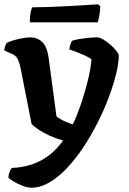

<svg xmlns="http://www.w3.org/2000/svg" viewBox="-27 -674 599 894"><path d="M119 200Q102 200 79.5 191.5Q57 183 38 172Q19 161 12 153Q13 137 18 125.5Q23 114 28 108Q78 106 121.5 91.5Q165 77 201.5 49Q238 21 267 -20Q236 -28 207 -41Q178 -54 155 -69Q132 -84 120 -97L69 -356Q65 -376 57.5 -394.5Q50 -413 31 -422L-7 -439Q-7 -450 -3 -459.5Q1 -469 4 -474Q14 -480 34.5 -486Q55 -492 76.5 -496Q98 -500 112 -500Q148 -500 170 -478Q192 -456 199 -408L236 -132Q242 -127 254.5 -119.5Q267 -112 282.5 -105.5Q298 -99 312 -95Q322 -115 334 -145.5Q346 -176 357 -211Q368 -246 377.5 -281.5Q387 -317 392.5 -347.5Q398 -378 399 -398Q387 -407 367.5 -416Q348 -425 328.5 -432.5Q309 -440 296 -444Q297 -457 301 -468Q305 -479 308 -484Q322 -489 344 -492.5Q366 -496 388.5 -498Q411 -500 425 -500Q437 -500 454 -490Q471 -480 487.5 -465.5Q504 -451 515 -437Q526 -423 526 -415Q526 -380 513.5 -329Q501 -278 479 -219.5Q457 -161 427 -102Q397 -42 361 12Q325 66 285 108.5Q245 151 203 175.5Q161 200 119 200ZM112 -570Q112 -599 116 -617.5Q120 -636 124 -640Q157 -640 201.5 -641.5Q246 -643 292 -645.5Q338 -648 375 -650.5Q412 -653 429 -654L440 -645Q439 -619 435 -598.5Q431 -578 428 -570Z"/></svg>

Font: Texturina 12pt
Style: Bold
Weight: 700
Designer: Guillermo Torres Carreño
Foundry: Omnibus-Type
Version: Version 1.002